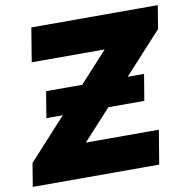

<svg xmlns="http://www.w3.org/2000/svg" viewBox="-81 -808 879 888"><g transform="rotate(-10 358.5 -364.0)"><path d="M2 0 20 -109.4 439.9 -568.4H97.2L123.5 -727.5H717.3L699.2 -618.2L279.3 -159.2H622.1L595.7 0ZM119.1 -302.2 139.6 -425.3H599.6L579.1 -302.2Z"/></g></svg>

Font: Inter 24pt Black
Style: Italic
Weight: 900
Italic angle: -9.3988°
Designer: Rasmus Andersson
Foundry: rsms
Version: Version 4.001;git-66647c0bb